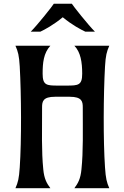

<svg xmlns="http://www.w3.org/2000/svg" viewBox="-20 -987 649 1007"><path d="M414.1 -424.3C414.1 -295.9 417 -195.3 407.2 -98.6C402.3 -48.8 389.6 -26.4 370.1 0H553.2C539.6 -30.8 534.7 -51.3 530.8 -108.4C521 -251 522.5 -490.7 530.8 -638.7C534.2 -695.8 539.6 -716.3 553.2 -747.1H370.1C402.8 -713.4 411.1 -661.1 411.1 -600.6C411.1 -540 390.6 -538.1 330.1 -538.1H283.7C224.1 -538.1 203.6 -540 203.6 -600.6C203.6 -657.2 208.5 -708.5 244.1 -747.1H61C74.7 -716.3 80.1 -695.8 83.5 -638.7C91.8 -490.7 93.3 -251 83.5 -108.4C79.6 -51.3 74.7 -30.8 61 0H244.1C224.6 -26.4 211.9 -48.8 207 -98.6C197.3 -196.3 200.7 -294.9 200.7 -424.3C200.7 -454.6 205.1 -479.5 268.6 -479.5H345.7C409.7 -479.5 414.1 -454.6 414.1 -424.3ZM427.7 -820.8H478C443.4 -855 361.3 -958.5 356.9 -967.3H262.2C257.8 -958.5 175.8 -855 141.1 -820.8H191.4C214.4 -831.5 260.3 -856 309.1 -896.5C357.9 -856 404.8 -831.5 427.7 -820.8Z"/></svg>

Font: Amarante
Style: Regular
Weight: 400
Designer: Karolina Lach
Foundry: Sorkin Type Co.
Version: Version 1.001